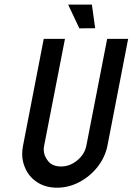

<svg xmlns="http://www.w3.org/2000/svg" viewBox="-20 -829 589 853"><path d="M457.5 -182.6Q447.3 -130.9 413.8 -88.1Q380.4 -45.4 332.8 -20.3Q285.2 4.9 233.4 4.9Q181.6 4.9 143.8 -20.3Q106 -45.4 89.4 -88.4Q78.6 -114.7 78.6 -145Q78.6 -163.1 82.5 -182.6L174.3 -656.2H268.6L176.3 -182.6Q174.3 -172.9 174.3 -164.1Q174.3 -137.2 193.6 -113.3Q212.9 -89.4 251.5 -89.4Q290.5 -89.4 323.5 -116.7Q356.4 -144 363.8 -182.6L456.1 -656.2H549.3ZM388.2 -808.6 402.8 -703.6 332.5 -703.1 282.7 -808.6Z"/></svg>

Font: Lambda
Style: Italic
Weight: 400
Italic angle: -11°
Designer: GGBotNet
Version: 0.22